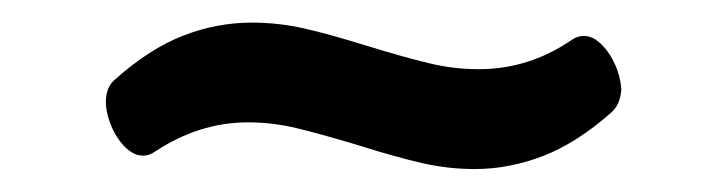

<svg xmlns="http://www.w3.org/2000/svg" viewBox="-20 -368 640 169"><path d="M106 -231Q100.1 -231 95.2 -234.4Q86.4 -240.2 79.6 -253.4Q73.2 -267.1 73.2 -278.3Q73.2 -291.5 81.5 -298.3Q111.8 -325.2 141.4 -336.7Q170.9 -348.1 201.7 -348.1Q225.1 -348.1 247.6 -343Q270 -337.9 303.2 -327.6Q336.4 -317.4 357.9 -312.3Q379.4 -307.1 401.4 -307.1Q445.8 -307.1 483.4 -333Q488.3 -336.4 494.1 -336.4Q498 -336.4 502.9 -334Q513.2 -327.6 520 -314Q525.9 -302.7 526.9 -289.1Q525.9 -275.9 518.1 -269Q487.8 -242.2 458 -230.7Q428.2 -219.2 397.9 -219.2Q374.5 -219.2 351.8 -224.4Q329.1 -229.5 296.9 -239.7Q262.7 -250 241.5 -255.1Q220.2 -260.3 198.2 -260.3Q155.3 -260.3 116.2 -234.4Q111.3 -231 106 -231Z"/></svg>

Font: Courier Prime Medium
Style: Regular
Weight: 500
Designer: Alan Dague-Greene
Foundry: Quote-Unquote Apps
Version: Version 1.202